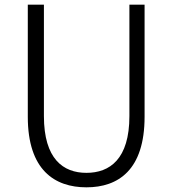

<svg xmlns="http://www.w3.org/2000/svg" viewBox="-20 -788 740 822"><path d="M99 -288C99 -60 214 14 350 14C486 14 599 -60 599 -288V-768H534V-291C534 -107 450 -48 350 -48C251 -48 168 -107 168 -291V-768H99Z"/></svg>

Font: Kawkab Mono Light
Style: Regular
Weight: 300
Monospace: yes
Designer: Abdullah Arif
Foundry: Abdullah Arif
Version: Version 1.000;PS 000.500;hotconv 1.0.88;makeotf.lib2.5.64775